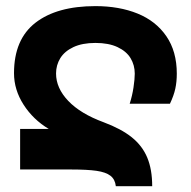

<svg xmlns="http://www.w3.org/2000/svg" viewBox="-20 -582 640 644"><path d="M219 -13.5H47.5V-149.5H143.5Q91 -181 59 -231Q27 -281 27 -336.5Q27 -450 99 -505.8Q171 -561.5 300 -561.5Q380 -561.5 441.5 -536.5Q503 -511.5 538 -460.5Q573 -409.5 573 -335Q573 -307.5 568 -284.5Q563 -261.5 550 -234H415Q423.5 -260.5 427.8 -288.8Q432 -317 432 -335Q432 -363.5 418 -386.8Q404 -410 374.2 -424Q344.5 -438 300 -438Q256 -438 226.2 -424Q196.5 -410 182.2 -386.8Q168 -363.5 168 -335.5Q168 -286.5 209 -243.5Q250 -200.5 327.5 -172Q386.5 -150 422 -121.5Q457.5 -93 474 -53.2Q490.5 -13.5 490.5 42.5H368.5Q366 19.5 350.5 7.5Q335 -4.5 304 -9Q273 -13.5 219 -13.5Z"/></svg>

Font: JuliaMono ExtraBold
Style: Regular
Weight: 800
Monospace: yes
Designer: cormullion
Foundry: corm
Version: Version 0.055; ttfautohint (v1.8.4)